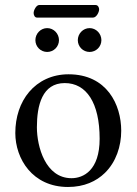

<svg xmlns="http://www.w3.org/2000/svg" viewBox="-20 -735 544 765"><path d="M351 -665C364 -665 375 -686 375 -698C375 -704 371 -715 361 -715H136C125 -715 114 -695 114 -683C114 -676 118 -665 127 -665ZM121 -575C121 -549 142 -528 168 -528C194 -528 215 -549 215 -575C215 -601 194 -623 168 -623C142 -623 121 -601 121 -575ZM290 -575C290 -549 311 -528 337 -528C363 -528 384 -549 384 -575C384 -601 363 -623 337 -623C311 -623 290 -601 290 -575ZM41 -205C41 -103 109 10 251 10C315.4 10 363.8 -12.7 397.9 -46C442.7 -89.8 463 -152.7 463 -214C463 -318 406 -439 253 -439C187.2 -439 132.9 -412 96.3 -369C60 -326.4 41 -268.2 41 -205ZM238 -404C324 -404 377 -326 377 -182C377 -56 312 -25 265 -25C161 -25 127 -151 127 -228C127 -315 148 -404 238 -404Z"/></svg>

Font: Libertinus Serif
Style: Regular
Weight: 400
Designer: Philipp H. Poll
Foundry: Khaled Hosny
Version: Version 6.2